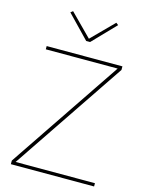

<svg xmlns="http://www.w3.org/2000/svg" viewBox="-141 -1057 864 1141"><g transform="rotate(15 291.5 -487.0)"><path d="M308 -823H284L149 -963L163 -974L296 -840L429 -974L443 -963ZM65 -20H553V0H41V-22L507 -713H65V-733H531V-711Z"/></g></svg>

Font: IBM Plex Sans JP Thin
Style: Regular
Weight: 100
Designer: Mike Abbink; Paul van der Laan; Pieter van Rosmalen; Wujin Sim; Yejin Wi; Jinhee Kim; Boomi Park; Yona Kim; Kichan Ma
Foundry: Sandoll Inc.
Version: Version 1.001